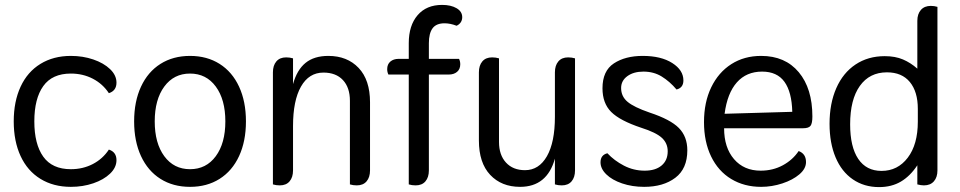

<svg xmlns="http://www.w3.org/2000/svg" viewBox="-20 -750 3917 783"><path d="M36 -255Q36 -336 64 -396.5Q92 -457 145 -489.5Q198 -522 269 -522Q318 -522 360.5 -507.5Q403 -493 429 -468Q455 -443 455 -413Q455 -380 424 -370Q399 -408 358.5 -429Q318 -450 269 -450Q193 -450 156.5 -399Q120 -348 120 -255Q120 -162 156.5 -111Q193 -60 269 -60Q318 -60 358.5 -81Q399 -102 424 -140Q455 -130 455 -97Q455 -67 429 -42Q403 -17 360.5 -2.5Q318 12 269 12Q198 12 145 -20.5Q92 -53 64 -113.5Q36 -174 36 -255Z M527 -255Q527 -336 555 -396.5Q583 -457 634.5 -489.5Q686 -522 755 -522Q824 -522 875.5 -489.5Q927 -457 955 -396.5Q983 -336 983 -255Q983 -174 955 -113.5Q927 -53 875.5 -20.5Q824 12 755 12Q686 12 634.5 -20.5Q583 -53 555 -113.5Q527 -174 527 -255ZM899 -255Q899 -344 860 -397Q821 -450 755 -450Q689 -450 650 -397Q611 -344 611 -255Q611 -166 650 -113Q689 -60 755 -60Q821 -60 860 -113Q899 -166 899 -255Z M1093 2V-455Q1093 -483 1107 -499.5Q1121 -516 1147 -516Q1162 -516 1175 -512V-407Q1191 -465 1226 -493.5Q1261 -522 1319 -522Q1396 -522 1442.5 -473Q1489 -424 1489 -333V-55Q1489 -27 1475 -10.5Q1461 6 1435 6Q1420 6 1407 2V-339Q1407 -393 1378.5 -423.5Q1350 -454 1299 -454Q1240 -454 1207.5 -397Q1175 -340 1175 -236V-55Q1175 -27 1161 -10.5Q1147 6 1121 6Q1106 6 1093 2Z M1852 -510Q1857 -500 1857 -488Q1857 -468 1844 -457Q1831 -446 1810 -446H1729V-55Q1729 -27 1715 -10.5Q1701 6 1675 6Q1660 6 1647 2V-446H1564Q1559 -456 1559 -468Q1559 -488 1572 -499Q1585 -510 1606 -510H1647V-574Q1647 -646 1683 -688Q1719 -730 1783 -730Q1819 -730 1842 -716.5Q1865 -703 1865 -680Q1865 -668 1859 -659Q1853 -650 1842 -645Q1816 -655 1793 -655Q1759 -655 1744 -634.5Q1729 -614 1729 -574V-510Z M1933 -177V-455Q1933 -483 1947 -499.5Q1961 -516 1987 -516Q2002 -516 2015 -512V-171Q2015 -118 2043.5 -87Q2072 -56 2121 -56Q2178 -56 2210.5 -113Q2243 -170 2243 -274V-455Q2243 -483 2257 -499.5Q2271 -516 2297 -516Q2312 -516 2325 -512V-55Q2325 -27 2311 -10.5Q2297 6 2271 6Q2256 6 2243 2V-103Q2211 12 2101 12Q2025 12 1979 -37Q1933 -86 1933 -177Z M2429 -88Q2429 -118 2457 -125Q2485 -95 2524.5 -74.5Q2564 -54 2609 -54Q2653 -54 2678 -75Q2703 -96 2703 -133Q2703 -166 2679 -188Q2655 -210 2595 -229Q2508 -258 2472.5 -293.5Q2437 -329 2437 -390Q2437 -461 2483.5 -491.5Q2530 -522 2601 -522Q2676 -522 2721.5 -493Q2767 -464 2767 -422Q2767 -392 2739 -385Q2711 -418 2678.5 -438Q2646 -458 2604 -458Q2564 -458 2538.5 -439.5Q2513 -421 2513 -391Q2513 -357 2539 -335Q2565 -313 2629 -291Q2714 -263 2748.5 -228Q2783 -193 2783 -137Q2783 -62 2734 -25Q2685 12 2607 12Q2558 12 2517 -2Q2476 -16 2452.5 -39Q2429 -62 2429 -88Z M2851 -252Q2851 -333 2880.5 -394Q2910 -455 2962.5 -488.5Q3015 -522 3084 -522Q3182 -522 3237.5 -455.5Q3293 -389 3293 -275Q3293 -247 3285.5 -237Q3278 -227 3255 -227H2933Q2933 -148 2973.5 -101Q3014 -54 3082 -54Q3132 -54 3172.5 -76Q3213 -98 3237 -134Q3267 -123 3267 -89Q3267 -62 3240 -39Q3213 -16 3170.5 -2Q3128 12 3084 12Q3015 12 2962 -20Q2909 -52 2880 -112Q2851 -172 2851 -252ZM3211 -294Q3209 -375 3179 -416.5Q3149 -458 3088 -458Q3024 -458 2985 -414Q2946 -370 2935 -286Z M3363 -245Q3363 -328 3390.5 -390.5Q3418 -453 3469 -487Q3520 -521 3588 -521Q3631 -521 3662.5 -507.5Q3694 -494 3721 -470V-665Q3721 -693 3735.5 -709.5Q3750 -726 3776 -726Q3790 -726 3803 -722V-55Q3803 -27 3788.5 -10.5Q3774 6 3748 6Q3736 6 3721 2V-76Q3692 -32 3654 -9.5Q3616 13 3565 13Q3504 13 3458 -18.5Q3412 -50 3387.5 -108.5Q3363 -167 3363 -245ZM3723 -254V-306Q3723 -376 3690.5 -415.5Q3658 -455 3597 -455Q3526 -455 3486.5 -399.5Q3447 -344 3447 -243Q3447 -151 3480 -102Q3513 -53 3575 -53Q3641 -53 3682 -107Q3723 -161 3723 -254Z"/></svg>

Font: Thasadith
Style: Bold
Weight: 700
Designer: Cadson Demak Co.,Ltd.
Foundry: Cadson Demak Co.,Ltd.
Version: Version 1.000; ttfautohint (v1.6)